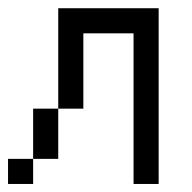

<svg xmlns="http://www.w3.org/2000/svg" viewBox="-20 -458 478 478"><path d="M250 -437.5V-375H187.5V-437.5ZM187.5 -437.5V-375H125V-437.5ZM312.5 -437.5V-375H250V-437.5ZM375 -437.5V-375H312.5V-437.5ZM375 -375V-312.5H312.5V-375ZM375 -312.5V-250H312.5V-312.5ZM375 -250V-187.5H312.5V-250ZM375 -187.5V-125H312.5V-187.5ZM375 -125V-62.5H312.5V-125ZM375 -62.5V0H312.5V-62.5ZM62.5 -62.5V0H0V-62.5ZM125 -125V-62.5H62.5V-125ZM187.5 -375V-312.5H125V-375ZM187.5 -312.5V-250H125V-312.5ZM187.5 -250V-187.5H125V-250ZM125 -187.5V-125H62.5V-187.5Z"/></svg>

Font: Sudo Variable
Style: Regular
Weight: 400
Monospace: yes
Designer: Jens Kutilek
Foundry: Jens Kutilek
Version: Version 0.040